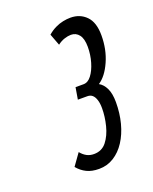

<svg xmlns="http://www.w3.org/2000/svg" viewBox="-89 -829 414 518"><g transform="rotate(-20 118.5 -570.0)"><path d="M47 -392.3 71.2 -426.2Q79.1 -416.5 88.1 -411.8Q97.1 -407 108.7 -407Q131.3 -407 144.8 -424.1Q158.2 -441.2 164.6 -466.6Q171 -491.9 171 -516Q171 -530.3 167.8 -540Q164.7 -549.8 159.1 -554.8Q153.5 -559.8 144.8 -559.8H117.5L123.2 -593.7H146.2Q159 -593.7 169 -606.9Q179.1 -620 185.3 -641Q191.5 -661.9 191.5 -684.7Q191.5 -708.1 182.7 -719.4Q174 -730.7 159.5 -730.7Q150.9 -730.7 140.6 -727.3Q130.4 -724 120.6 -716.5L108 -749.9Q118.9 -759.2 130.2 -764.6Q141.5 -770.1 152.6 -772.3Q163.7 -774.6 174 -774.6Q201.2 -774.6 218.9 -756.7Q236.7 -738.8 236.7 -701.2Q236.7 -660.9 221.8 -627.5Q206.9 -594 185.3 -579.9Q197.2 -573.4 204.5 -558.3Q211.8 -543.1 211.8 -518.5Q211.8 -486.9 204.5 -458.9Q197.1 -430.8 183.4 -409.7Q169.6 -388.5 150.5 -376.6Q131.4 -364.6 108.1 -364.6Q87.1 -364.6 72.6 -371.8Q58.1 -378.9 47 -392.3Z"/></g></svg>

Font: Georama ExtraCondensed Thin
Style: Italic
Weight: 100
Width: 2
Italic angle: -9°
Designer: Jean-Baptiste Levee
Foundry: Production Type
Version: Version 1.001